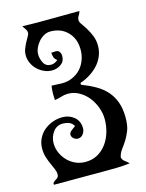

<svg xmlns="http://www.w3.org/2000/svg" viewBox="-108 -765 633 831"><g transform="rotate(-15 209.0 -349.0)"><path d="M74 -698Q138 -696 202 -697Q266 -698 330 -698Q328 -688 322 -679.5Q316 -671 316 -660Q316 -652 324.5 -640.5Q333 -629 342.5 -613.5Q352 -598 360.5 -577.5Q369 -557 369 -532Q369 -507 359.5 -485Q350 -463 334 -446Q318 -429 297 -416Q276 -403 254 -396V-388Q288 -375 316 -359Q344 -343 363.5 -321Q383 -299 393.5 -269.5Q404 -240 404 -201Q404 -165 395 -142.5Q386 -120 375 -103Q364 -86 353.5 -72Q343 -58 339 -40Q341 -28 351.5 -20.5Q362 -13 370 -5Q341 -1 311 -0.5Q281 0 252 0H29V-8Q36 -16 46 -21.5Q56 -27 56 -40Q56 -51 50.5 -64Q45 -77 38 -92.5Q31 -108 25.5 -125.5Q20 -143 20 -164Q20 -188 30 -208.5Q40 -229 56.5 -243Q73 -257 94.5 -265Q116 -273 139 -273Q170 -273 192 -254.5Q214 -236 214 -204Q214 -190 205 -178Q196 -166 181 -166Q171 -166 162.5 -173.5Q154 -181 154 -191Q154 -200 165 -208.5Q176 -217 183 -222Q175 -236 162 -241Q149 -246 135 -246Q106 -246 90 -223.5Q74 -201 74 -174Q74 -151 83 -130.5Q92 -110 107.5 -94Q123 -78 143.5 -69Q164 -60 187 -60Q219 -60 243 -74Q267 -88 283 -110.5Q299 -133 307 -161Q315 -189 315 -218Q315 -243 305.5 -269.5Q296 -296 279.5 -317Q263 -338 239.5 -351.5Q216 -365 189 -365Q173 -365 158.5 -360Q144 -355 128 -353L127 -380Q127 -399 130 -417Q141 -417 153 -416Q165 -415 176 -415Q202 -415 223.5 -424.5Q245 -434 260 -450Q275 -466 283.5 -488Q292 -510 292 -536Q292 -584 262.5 -614.5Q233 -645 185 -645Q170 -645 156.5 -637.5Q143 -630 132.5 -618Q122 -606 115.5 -591.5Q109 -577 109 -563Q109 -543 119 -524Q129 -505 152 -505Q168 -505 183 -518Q173 -524 169.5 -534Q166 -544 166 -555L186 -556Q197 -556 202.5 -548Q208 -540 208 -529Q208 -505 190 -492.5Q172 -480 150 -480Q132 -480 115 -487.5Q98 -495 85 -507.5Q72 -520 64 -537Q56 -554 56 -573Q56 -588 61.5 -602Q67 -616 73.5 -628Q80 -640 85.5 -649.5Q91 -659 91 -664Q91 -674 85 -682Q79 -690 74 -698Z"/></g></svg>

Font: Germanica
Style: Regular
Weight: 400
Designer: Peter Wiegel
Foundry: Peter Wiegel